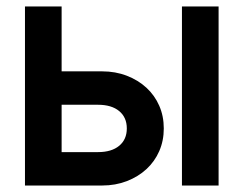

<svg xmlns="http://www.w3.org/2000/svg" viewBox="-20 -572 751 592"><path d="M282 -103Q324 -103 347.5 -122.5Q371 -142 371 -176Q371 -210 347.5 -229.5Q324 -249 282 -249H170V-103ZM57 -552H170V-352H295Q336 -352 371 -338.5Q406 -325 431.5 -301.5Q457 -278 471 -246Q485 -214 485 -176Q485 -138 471 -106Q457 -74 431.5 -50.5Q406 -27 371 -13.5Q336 0 295 0H57ZM541 -552H654V0H541Z"/></svg>

Font: Involve SemiBold
Style: Regular
Weight: 600
Designer: Stefan Peev
Foundry: Context Ltd.
Version: Version 1.001